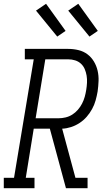

<svg xmlns="http://www.w3.org/2000/svg" viewBox="-50 -993 570 1013"><path d="M-30 0V-55H24L128 -680H81V-735H310Q338 -735 364.5 -728.5Q391 -722 411.5 -706.5Q432 -691 445.5 -668.5Q459 -646 465 -620Q471 -594 470 -566Q469 -538 465 -510Q461 -487 454.5 -463.5Q448 -440 436 -418Q424 -396 407.5 -377Q391 -358 369.5 -344Q348 -330 324.5 -322.5Q301 -315 278 -314L348 -55H412V0H298L213 -314H128L86 -55H132V0ZM138 -369H259Q277 -369 296 -373.5Q315 -378 331.5 -388.5Q348 -399 361 -414Q374 -429 383 -446.5Q392 -464 397 -482Q402 -500 405 -519Q408 -537 409 -556.5Q410 -576 407 -594Q404 -612 397 -628.5Q390 -645 377 -657Q364 -669 346.5 -674.5Q329 -680 310 -680H189ZM422 -800 310 -937 363 -973 466 -830ZM252 -800 140 -937 193 -973 296 -830Z"/></svg>

Font: Iosevka Slab Light
Style: Italic
Weight: 300
Italic angle: -9°
Monospace: yes
Designer: Belleve Invis
Foundry: Belleve Invis
Version: Version 11.1.1; ttfautohint (v1.8.3)